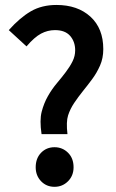

<svg xmlns="http://www.w3.org/2000/svg" viewBox="-20 -718 465 767"><path d="M146 -182.1Q137.7 -237.8 146.5 -271.7Q155.3 -305.7 171.4 -334Q187.5 -362.3 207.3 -385.7Q227.1 -409.2 243.4 -430.9Q259.8 -452.6 270 -473.4Q280.3 -494.1 280.3 -517.1Q280.3 -551.3 260.3 -574.5Q240.2 -597.7 199.7 -597.7Q170.4 -597.7 144 -583.7Q117.7 -569.8 85.9 -532.7L15.1 -597.7Q59.6 -647.5 103.3 -672.9Q147 -698.2 205.6 -698.2Q290 -698.2 341.3 -651.4Q392.6 -604.5 392.6 -522Q392.6 -485.4 379.6 -456.1Q366.7 -426.8 348.4 -402.1Q330.1 -377.4 311 -353.8Q292 -330.1 276.1 -306.4Q260.3 -282.7 252 -257.1Q243.7 -231.4 249.5 -182.1ZM122.6 -49.8Q122.6 -85.4 144 -107.7Q165.5 -129.9 197.8 -129.9Q229.5 -129.9 251.7 -107.9Q273.9 -85.9 273.9 -49.8Q273.9 -16.1 251.7 6.1Q229.5 28.3 197.8 28.3Q165.5 28.3 144 5.9Q122.6 -16.6 122.6 -49.8Z"/></svg>

Font: Pyidaungsu Book
Style: Bold
Weight: 700
Designer: Sun Tun
Foundry: MCF
Version: Version 1.008;February 27, 2020;FontCreator 11.0.0.2408 32-b